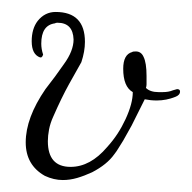

<svg xmlns="http://www.w3.org/2000/svg" viewBox="-20 -298 321 321"><path d="M85 3Q70 3 55 -4Q23 -22 23 -60Q23 -101 56 -149L72 -170L87 -191Q103 -213 103 -232Q102 -260 76 -260Q73 -260 72 -259Q49 -256 49 -225Q49 -216 52 -207V-206Q51 -205 51 -204L49 -202H47Q33 -207 33 -229Q33 -250 43 -263Q55 -278 73 -278Q122 -278 122 -228Q122 -212 116 -194Q108 -180 95.5 -157.5Q83 -135 69 -103Q64 -92 62 -81.5Q60 -71 60 -62Q60 -19 98 -19Q131 -19 159 -52Q169 -63 176.5 -74.5Q184 -86 190 -99Q202 -125 202 -144Q186 -153 186 -183Q186 -207 201 -211Q202 -212 207 -212Q216 -212 220 -203Q225 -193 225 -171V-161Q225 -160 225 -157Q225 -154 224 -151Q231 -144 245 -144H252Q262 -144 269 -147L276 -149Q281 -149 281 -145Q281 -139 273 -136Q258 -130 242 -130Q237 -130 232 -130.5Q227 -131 222 -132L200 -88L186 -63Q182 -57 178.5 -51Q175 -45 171 -40Q159 -23 134 -10Q121 -4 109 -0.5Q97 3 85 3Z"/></svg>

Font: Puppies Play
Style: Regular
Weight: 400
Designer: Robert E. Leuschke
Foundry: Robert E. Leuschke
Version: Version 1.010; ttfautohint (v1.8.3)